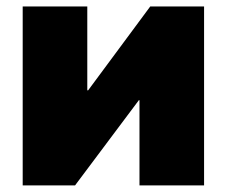

<svg xmlns="http://www.w3.org/2000/svg" viewBox="-20 -562 687 582"><path d="M598.6 0H402.8V-258.3H400.9L207.5 0H48.8V-542.5H244.6V-288.1H247.1L435.5 -542.5H598.6Z"/></svg>

Font: Inter 16pt Black
Style: Regular
Weight: 900
Version: Version 4.001;git-66647c0bb